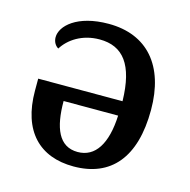

<svg xmlns="http://www.w3.org/2000/svg" viewBox="-87 -633 720 728"><g transform="rotate(15 272.5 -268.5)"><path d="M263 10C409 10 492 -85 492 -273C492 -446 405 -547 253 -547C129 -547 71 -490 71 -446C71 -427 81 -413 92 -407C116 -446 166 -481 235 -481C327 -481 376 -420 379 -277H48V-230C48 -71 130 10 263 10ZM264 -47C190 -47 163 -115 163 -220H377C372 -108 333 -47 264 -47Z"/></g></svg>

Font: Noto Serif Thai Medium
Style: Regular
Weight: 500
Designer: Monotype Design Team
Foundry: Monotype Imaging Inc.
Version: Version 1.901;PS 001.901;hotconv 1.0.88;makeotf.lib2.5.64775